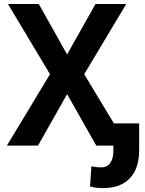

<svg xmlns="http://www.w3.org/2000/svg" viewBox="-20 -731 728 964"><path d="M174.8 -710.9 316.9 -457.5 459.5 -710.9H613.8L402.8 -358.4L619.1 0H463.4L316.9 -258.3L170.9 0H14.6L231 -358.4L20 -710.9ZM549.3 -111.3H678.7V24.4Q678.7 85.4 657.2 127.7Q635.7 169.9 595.5 191.7Q555.2 213.4 499.5 213.4Q481 213.4 465.3 211.7Q449.7 210 432.1 205.1L439 103.5Q449.2 106.4 462.4 107.9Q475.6 109.4 487.8 109.4Q507.3 109.4 521 99.9Q534.7 90.3 542 71.3Q549.3 52.2 549.3 24.4Z"/></svg>

Font: Roboto SemiBold
Style: Regular
Weight: 600
Designer: Christian Robertson
Foundry: Google
Version: Version 3.009; 2024